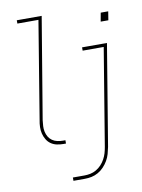

<svg xmlns="http://www.w3.org/2000/svg" viewBox="-101 -803 802 1086"><g transform="rotate(-10 300.0 -260.0)"><path d="M212 0Q192 0 173.5 -4Q155 -8 140 -18.5Q125 -29 115.5 -45Q106 -61 101.5 -79Q97 -97 97.5 -117Q98 -137 102 -156L194 -716H73V-735H216L119 -153Q117 -136 116 -119.5Q115 -103 118.5 -87Q122 -71 130 -57.5Q138 -44 151 -35Q164 -26 180 -22.5Q196 -19 212 -19H226V0ZM539 -645 548 -695H591L583 -645ZM231 215V196H297Q314 196 331.5 192.5Q349 189 365.5 179.5Q382 170 395 156Q408 142 417 125.5Q426 109 431 92Q436 75 439 57L531 -501H410V-520H553L457 60Q453 80 447.5 99.5Q442 119 431.5 137Q421 155 406.5 170.5Q392 186 373.5 196.5Q355 207 335.5 211Q316 215 296 215Z"/></g></svg>

Font: Iosevka SS04 Th Ex Obl
Style: Regular
Weight: 100
Width: 7
Italic angle: -9°
Monospace: yes
Designer: Belleve Invis
Foundry: Belleve Invis
Version: Version 19.0.0; ttfautohint (v1.8.4)